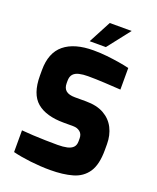

<svg xmlns="http://www.w3.org/2000/svg" viewBox="-168 -1032 931 1137"><g transform="rotate(20 297.0 -463.5)"><path d="M288 6Q257 6 225.5 4Q194 2 163.5 -1.5Q133 -5 104.5 -10Q76 -15 52 -21V-158Q84 -155 123 -153Q162 -151 202.5 -150Q243 -149 279 -149Q314 -149 338.5 -154.5Q363 -160 376 -173.5Q389 -187 389 -211V-230Q389 -257 371.5 -271Q354 -285 327 -285H269Q157 -285 99 -334Q41 -383 41 -499V-534Q41 -643 105 -695.5Q169 -748 289 -748Q333 -748 374 -743.5Q415 -739 452 -733Q489 -727 517 -720V-584Q471 -587 414 -590Q357 -593 310 -593Q279 -593 255 -587.5Q231 -582 218 -567.5Q205 -553 205 -525V-511Q205 -479 223.5 -464Q242 -449 280 -449H349Q418 -449 463 -423.5Q508 -398 530.5 -353.5Q553 -309 553 -253V-216Q553 -124 520.5 -76Q488 -28 428.5 -11Q369 6 288 6ZM248 -791 323 -933H461L350 -791Z"/></g></svg>

Font: Exo Thin ExtraBold
Style: Regular
Weight: 800
Version: Version 2.000